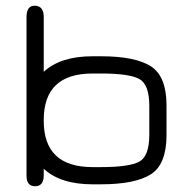

<svg xmlns="http://www.w3.org/2000/svg" viewBox="-20 -648 666 675"><path d="M133.8 -395.5Q192.4 -450.2 305.7 -450.2H334Q455.1 -450.2 510.3 -415Q565.4 -379.9 565.4 -277.3V-172.9Q565.4 -70.3 510.3 -35.2Q455.1 0 334 0H305.7Q192.4 0 133.8 -54.7V-32.2Q133.8 6.8 103.5 6.8Q73.2 6.8 73.2 -30.3V-587.9Q73.2 -627.9 101.6 -627.9Q133.8 -627.9 133.8 -587.9ZM305.7 -389.6Q133.8 -389.6 133.8 -226.6V-222.7Q133.8 -60.5 305.7 -60.5H334Q435.5 -60.5 470.2 -80.1Q504.9 -99.6 504.9 -174.8V-275.4Q504.9 -350.6 470.2 -370.1Q435.5 -389.6 334 -389.6Z"/></svg>

Font: Jura
Style: Medium
Weight: 500
Version: Version 2.6.1